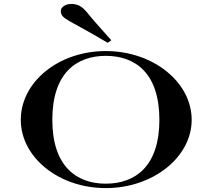

<svg xmlns="http://www.w3.org/2000/svg" viewBox="-20 -960 1088 989"><path d="M524.8 -13.9C373.3 -13.9 249.5 -104 249.5 -342.6C249.5 -583.2 373.3 -672.3 524.8 -672.3C677.2 -672.3 801 -583.2 801 -342.6C801 -104 677.2 -13.9 524.8 -13.9ZM524.8 8.9C768.3 8.9 967.3 -150.5 967.3 -342.6C967.3 -537.6 768.3 -697 524.8 -697C281.2 -697 87.1 -537.6 87.1 -342.6C87.1 -150.5 281.2 8.9 524.8 8.9ZM534.7 -739.6 553.5 -752.5C489.1 -823.8 454.5 -863.4 426.7 -898C400 -929.7 378.2 -939.6 345.5 -939.6C314.9 -939.6 293.1 -920.8 293.1 -904C293.1 -879.2 307.9 -868.3 340.6 -849.5C378.2 -827.7 429.7 -802 534.7 -739.6Z"/></svg>

Font: Biblismive
Style: Regular
Weight: 400
Designer: Susan Drake
Foundry: Susan Drake
Version: Version 1.0; ttfautohint (v1.8.4.7-5d5b)